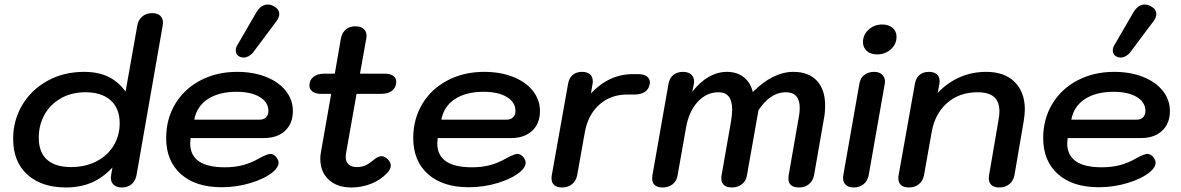

<svg xmlns="http://www.w3.org/2000/svg" viewBox="-20 -817 5211 847"><path d="M38 -205Q38 -286 78 -353.5Q118 -421 189.5 -460.5Q261 -500 351 -500Q413 -500 457.5 -478.5Q502 -457 534 -413L586 -706Q591 -731 608.5 -745Q626 -759 652 -759Q675 -759 687 -747.5Q699 -736 699 -717Q699 -710 698 -706L582 -43Q577 -19 560.5 -4.5Q544 10 517 10Q495 10 482 -1.5Q469 -13 469 -33Q469 -39 470 -43L476 -78Q433 -32 383 -11Q333 10 271 10Q164 10 101 -46.5Q38 -103 38 -205ZM508 -273Q508 -339 468 -374.5Q428 -410 357 -410Q295 -410 248 -383Q201 -356 176 -310.5Q151 -265 151 -210Q151 -145 187.5 -112.5Q224 -80 293 -80Q357 -80 406 -105.5Q455 -131 481.5 -175Q508 -219 508 -273Z M713 -208Q713 -292 753 -358.5Q793 -425 864.5 -462.5Q936 -500 1026 -500Q1097 -500 1153 -478Q1209 -456 1240.5 -416.5Q1272 -377 1272 -327Q1272 -272 1237.5 -240Q1203 -208 1145 -208H821Q819 -192 819 -185Q819 -79 972 -79Q1015 -79 1051.5 -88.5Q1088 -98 1126 -120Q1159 -138 1173 -138Q1186 -138 1198 -125Q1209 -111 1209 -99Q1209 -80 1185 -59Q1149 -29 1086.5 -10Q1024 9 958 9Q843 9 778 -49Q713 -107 713 -208ZM1125 -289Q1143 -289 1153.5 -299.5Q1164 -310 1164 -327Q1164 -366 1126 -389Q1088 -412 1023 -412Q946 -412 897 -380Q848 -348 837 -289ZM1020 -595Q1020 -606 1026 -616L1110 -761Q1131 -797 1161 -797Q1174 -797 1187 -790Q1212 -777 1212 -755Q1212 -741 1200 -724L1096 -585Q1088 -575 1076.5 -569Q1065 -563 1054 -563Q1045 -563 1035 -568Q1020 -577 1020 -595Z M1506 -138Q1505 -133 1505 -125Q1505 -103 1518 -91.5Q1531 -80 1554 -80Q1574 -80 1590 -86.5Q1606 -93 1625 -109Q1647 -128 1663 -128Q1677 -128 1690.5 -114.5Q1704 -101 1704 -87Q1704 -71 1688 -54Q1659 -23 1617.5 -6.5Q1576 10 1530 10Q1467 10 1430 -24.5Q1393 -59 1393 -116Q1393 -131 1396 -147L1441 -403H1396Q1372 -403 1358.5 -413Q1345 -423 1345 -440Q1345 -464 1363 -478Q1381 -492 1411 -492H1457L1484 -648Q1489 -673 1505.5 -687Q1522 -701 1548 -701Q1571 -701 1584 -689.5Q1597 -678 1597 -659Q1597 -652 1596 -648L1568 -492H1678Q1701 -492 1714.5 -482.5Q1728 -473 1728 -457Q1728 -432 1710.5 -417.5Q1693 -403 1662 -403H1553Z M1803 -208Q1803 -292 1843 -358.5Q1883 -425 1954.5 -462.5Q2026 -500 2116 -500Q2187 -500 2243 -478Q2299 -456 2330.5 -416.5Q2362 -377 2362 -327Q2362 -272 2327.5 -240Q2293 -208 2235 -208H1911Q1909 -192 1909 -185Q1909 -79 2062 -79Q2105 -79 2141.5 -88.5Q2178 -98 2216 -120Q2249 -138 2263 -138Q2276 -138 2288 -125Q2299 -111 2299 -99Q2299 -80 2275 -59Q2239 -29 2176.5 -10Q2114 9 2048 9Q1933 9 1868 -49Q1803 -107 1803 -208ZM2215 -289Q2233 -289 2243.5 -299.5Q2254 -310 2254 -327Q2254 -366 2216 -389Q2178 -412 2113 -412Q2036 -412 1987 -380Q1938 -348 1927 -289Z M2413 -31Q2413 -39 2414 -43L2486 -447Q2490 -472 2506 -486Q2522 -500 2548 -500Q2570 -500 2582.5 -489.5Q2595 -479 2595 -459Q2595 -451 2594 -447L2587 -405Q2667 -490 2772 -490H2795Q2820 -490 2833.5 -480Q2847 -470 2847 -453Q2847 -448 2846 -445Q2842 -423 2824.5 -411.5Q2807 -400 2779 -400H2747Q2674 -400 2624 -355.5Q2574 -311 2560 -234L2526 -43Q2521 -19 2503.5 -4.5Q2486 10 2460 10Q2437 10 2425 -0.5Q2413 -11 2413 -31Z M2857 -29Q2857 -38 2858 -43L2929 -447Q2933 -472 2950 -486Q2967 -500 2993 -500Q3016 -500 3029 -488.5Q3042 -477 3042 -457Q3042 -451 3041 -447L3034 -412Q3067 -455 3106 -477.5Q3145 -500 3187 -500Q3231 -500 3261 -476.5Q3291 -453 3301 -411Q3390 -500 3480 -500Q3547 -500 3583.5 -461Q3620 -422 3620 -352Q3620 -320 3615 -295L3571 -43Q3566 -19 3548.5 -4.5Q3531 10 3504 10Q3482 10 3470 0Q3458 -10 3458 -29Q3458 -38 3459 -43L3504 -301Q3508 -321 3508 -341Q3508 -410 3446 -410Q3379 -410 3326 -331L3275 -43Q3271 -18 3252.5 -4Q3234 10 3209 10Q3186 10 3174 -0.5Q3162 -11 3162 -30Q3162 -39 3163 -43L3205 -282Q3210 -314 3210 -333Q3210 -410 3150 -410Q3097 -410 3058.5 -368.5Q3020 -327 3007 -257L2969 -43Q2965 -18 2947 -4Q2929 10 2903 10Q2881 10 2869 0Q2857 -10 2857 -29Z M3787 -631Q3787 -664 3812 -686.5Q3837 -709 3872 -709Q3900 -709 3917.5 -694Q3935 -679 3935 -655Q3935 -622 3910 -599.5Q3885 -577 3849 -577Q3821 -577 3804 -592Q3787 -607 3787 -631ZM3699 -32Q3699 -39 3700 -43L3771 -447Q3775 -473 3793 -486.5Q3811 -500 3836 -500Q3859 -500 3871.5 -488Q3884 -476 3884 -458Q3884 -451 3883 -447L3812 -43Q3807 -18 3789 -4Q3771 10 3746 10Q3723 10 3711 -1.5Q3699 -13 3699 -32Z M3943 -31Q3943 -39 3944 -43L4016 -447Q4020 -472 4036 -486Q4052 -500 4078 -500Q4100 -500 4112.5 -489.5Q4125 -479 4125 -459Q4125 -451 4124 -447L4117 -408Q4207 -500 4331 -500Q4411 -500 4456 -455.5Q4501 -411 4501 -334Q4501 -312 4496 -282L4455 -43Q4450 -19 4432.5 -4.5Q4415 10 4388 10Q4366 10 4354 -0.5Q4342 -11 4342 -30Q4342 -38 4343 -43L4384 -282Q4389 -309 4389 -325Q4389 -368 4365.5 -389Q4342 -410 4292 -410Q4212 -410 4158 -362.5Q4104 -315 4090 -234L4056 -43Q4051 -19 4033.5 -4.5Q4016 10 3990 10Q3967 10 3955 -0.5Q3943 -11 3943 -31Z M4582 -208Q4582 -292 4622 -358.5Q4662 -425 4733.5 -462.5Q4805 -500 4895 -500Q4966 -500 5022 -478Q5078 -456 5109.5 -416.5Q5141 -377 5141 -327Q5141 -272 5106.5 -240Q5072 -208 5014 -208H4690Q4688 -192 4688 -185Q4688 -79 4841 -79Q4884 -79 4920.5 -88.5Q4957 -98 4995 -120Q5028 -138 5042 -138Q5055 -138 5067 -125Q5078 -111 5078 -99Q5078 -80 5054 -59Q5018 -29 4955.5 -10Q4893 9 4827 9Q4712 9 4647 -49Q4582 -107 4582 -208ZM4994 -289Q5012 -289 5022.5 -299.5Q5033 -310 5033 -327Q5033 -366 4995 -389Q4957 -412 4892 -412Q4815 -412 4766 -380Q4717 -348 4706 -289ZM4889 -595Q4889 -606 4895 -616L4979 -761Q5000 -797 5030 -797Q5043 -797 5056 -790Q5081 -777 5081 -755Q5081 -741 5069 -724L4965 -585Q4957 -575 4945.5 -569Q4934 -563 4923 -563Q4914 -563 4904 -568Q4889 -577 4889 -595Z"/></svg>

Font: Kodchasan SemiBold
Style: Italic
Weight: 600
Italic angle: -10°
Version: Version 1.000; ttfautohint (v1.6)